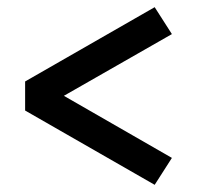

<svg xmlns="http://www.w3.org/2000/svg" viewBox="-20 -519 564 535"><path d="M411 -4 50 -211V-292L411 -499L459 -424L158 -252L459 -79Z"/></svg>

Font: Lexend
Style: Regular
Weight: 400
Designer: Bonnie Shaver-Troup, Thomas Jockin
Foundry: Lexend
Version: Version 1.007; ttfautohint (v1.8.3)